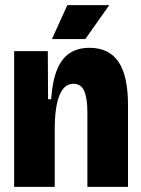

<svg xmlns="http://www.w3.org/2000/svg" viewBox="-20 -727 550 747"><path d="M35 0V-315V-528H166L167 -341H179Q184 -412 202 -456Q220 -500 251.5 -520.5Q283 -541 328 -541Q404 -541 441 -486.5Q478 -432 478 -318V0H320V-288Q320 -346 307.5 -373.5Q295 -401 266 -401Q241 -401 225 -380.5Q209 -360 201 -321Q193 -282 193 -226V0ZM312 -575H182L242 -707H405Z"/></svg>

Font: Bricolage Grotesque 72pt SemiCondensed ExtraBold
Style: Regular
Weight: 800
Width: 4
Designer: Mathieu Triay
Foundry: Atelier Triay
Version: Version 1.001;gftools[0.9.33.dev8+g029e19f]